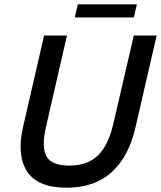

<svg xmlns="http://www.w3.org/2000/svg" viewBox="-20 -853 740 882"><path d="M323.7 -772.9 337.4 -833H608.9L594.7 -772.9ZM285.2 9.3Q153.3 9.3 104.7 -65.2Q56.2 -139.6 85.9 -270L182.6 -689.9H287.6L191.9 -272.9Q169.9 -180.2 192.9 -136.2Q215.8 -92.3 297.9 -92.3Q383.3 -92.3 431.2 -140.4Q479 -188.5 500 -282.2L594.7 -689.9H699.7L602.1 -266.6Q571.3 -133.3 492.7 -62Q414.1 9.3 285.2 9.3Z"/></svg>

Font: HK Grotesk SmBold Legacy Italic
Style: Regular
Weight: 600
Italic angle: -13°
Designer: Alfredo Marco Pradil
Foundry: Hanken Design Co.
Version: Version 2.022;PS 002.022;hotconv 1.0.88;makeotf.lib2.5.64775